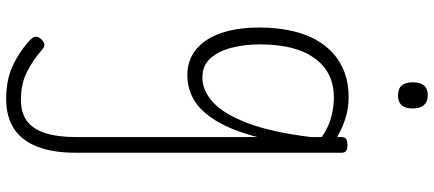

<svg xmlns="http://www.w3.org/2000/svg" viewBox="-422 -401 1441 638"><g transform="rotate(90 299.0 -81.5)"><path d="M307 619Q243 619 194.5 595.5Q146 572 110 537Q102 529 101.5 520.5Q101 512 111 501Q121 492 128.5 492Q136 492 145 500Q179 530 218.5 550Q258 570 312 570Q354 570 381 550.5Q408 531 421.5 490Q435 449 435 385V-216Q413 -132 382 -80.5Q351 -29 313 -6Q275 17 229 17Q180 17 144.5 -11.5Q109 -40 90 -93.5Q71 -147 71 -223Q71 -275 80 -320.5Q89 -366 107.5 -402.5Q126 -439 154 -465Q182 -491 219 -505Q256 -519 302 -519Q337 -519 369 -509.5Q401 -500 435 -481V-496Q435 -506 441 -510.5Q447 -515 461 -515Q475 -515 481 -510.5Q487 -506 487 -496V388Q487 465 466.5 516.5Q446 568 406.5 593.5Q367 619 307 619ZM237 -33Q281 -33 320 -69Q359 -105 389 -184.5Q419 -264 435 -394V-430Q397 -455 364 -462.5Q331 -470 304 -470Q271 -470 243 -460Q215 -450 193.5 -429.5Q172 -409 157 -379.5Q142 -350 134.5 -311Q127 -272 127 -224Q127 -174 138 -130.5Q149 -87 173 -60Q197 -33 237 -33ZM296 -683Q274 -683 263.5 -695.5Q253 -708 253 -732Q253 -757 263.5 -769.5Q274 -782 296 -782Q317 -782 328.5 -769.5Q340 -757 340 -732Q340 -707 329 -695Q318 -683 296 -683Z"/></g></svg>

Font: Playwrite FR Moderne ExtraLight
Style: Regular
Weight: 250
Version: Version 1.002